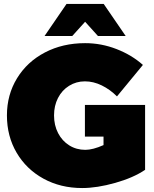

<svg xmlns="http://www.w3.org/2000/svg" viewBox="-20 -934 778 970"><path d="M409 -404H713V-76Q654 -36 562 -10Q470 16 395 16Q286 16 199.5 -31.5Q113 -79 64 -162.5Q15 -246 15 -351Q15 -455 66 -538.5Q117 -622 207 -669Q297 -716 410 -716Q492 -716 569 -686Q646 -656 702 -606L571 -447Q536 -482 494 -502.5Q452 -523 409 -523Q365 -523 329 -500.5Q293 -478 273 -439Q253 -400 253 -351Q253 -301 273.5 -261.5Q294 -222 330 -199.5Q366 -177 411 -177Q449 -177 503 -201V-244H409ZM615 -752H475L410 -824L345 -752H205L316 -914H504Z"/></svg>

Font: Gontserrat Black
Style: Regular
Weight: 900
Designer: Julieta Ulanovsky
Foundry: Julieta Ulanovsky
Version: Version 6.001